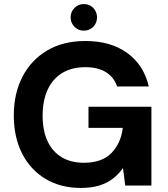

<svg xmlns="http://www.w3.org/2000/svg" viewBox="-20 -914 826 946"><path d="M378 12Q279 12 204.5 -32.5Q130 -77 89 -157.5Q48 -238 48 -345Q48 -453 90.5 -535.5Q133 -618 212 -665Q291 -712 401 -712Q526 -712 607.5 -652.5Q689 -593 713 -488H557Q542 -533 502.5 -558Q463 -583 401 -583Q333 -583 286 -554Q239 -525 214.5 -471.5Q190 -418 190 -344Q190 -270 214.5 -218Q239 -166 284.5 -139Q330 -112 393 -112Q483 -112 529.5 -160.5Q576 -209 585 -284H416V-388H726V0H597L586 -86Q564 -55 535 -33Q506 -11 467.5 0.5Q429 12 378 12ZM393 -763Q366 -763 347 -782Q328 -801 328 -828Q328 -856 347 -875Q366 -894 393 -894Q421 -894 439.5 -875Q458 -856 458 -828Q458 -801 439.5 -782Q421 -763 393 -763Z"/></svg>

Font: DM Sans 10pt ExtraBold
Style: Regular
Weight: 800
Version: Version 4.004;gftools[0.9.30]